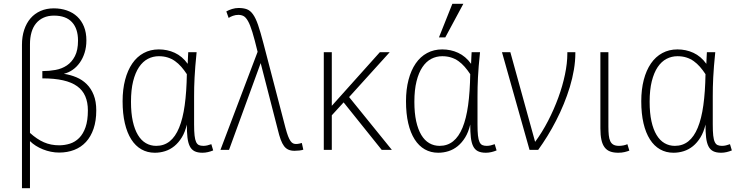

<svg xmlns="http://www.w3.org/2000/svg" viewBox="-20 -786 3864 1007"><path d="M484.9 -207Q484.9 -152.3 470.7 -110.8Q456.5 -69.3 430.9 -41.5Q405.3 -13.7 369.4 0.2Q333.5 14.2 290 14.2Q268.6 14.2 246.8 9.8Q225.1 5.4 205.1 -2.7Q185.1 -10.7 167.7 -21.7Q150.4 -32.7 137.2 -45.9V201.2H95.2V-550.8Q95.2 -594.2 106.9 -629.6Q118.7 -665 140.1 -689.9Q161.6 -714.8 192.6 -728.5Q223.6 -742.2 262.2 -742.2Q299.3 -742.2 330.8 -731.2Q362.3 -720.2 385 -699Q407.7 -677.7 420.4 -646.5Q433.1 -615.2 433.1 -574.2Q433.1 -539.1 423.8 -509.5Q414.6 -480 398.4 -457.3Q382.3 -434.6 360.8 -419.7Q339.4 -404.8 314.9 -398.9Q350.1 -393.6 380.9 -380.6Q411.6 -367.7 434.8 -344.7Q458 -321.8 471.4 -287.8Q484.9 -253.9 484.9 -207ZM137.2 -88.9Q173.8 -55.7 210.2 -39.8Q246.6 -23.9 290 -23.9Q319.8 -23.9 347.2 -32.7Q374.5 -41.5 395.5 -62.7Q416.5 -84 428.7 -119.1Q440.9 -154.3 440.9 -207Q440.9 -249.5 427.2 -281.2Q413.6 -313 384.8 -333.7Q356 -354.5 310.8 -364.7Q265.6 -375 202.1 -375V-413.1Q237.3 -413.1 271 -419.2Q304.7 -425.3 330.8 -442.9Q356.9 -460.4 373 -491.7Q389.2 -522.9 389.2 -573.2Q389.2 -635.7 357.4 -669.9Q325.7 -704.1 263.2 -704.1Q232.4 -704.1 209 -693.6Q185.5 -683.1 169.4 -663.8Q153.3 -644.5 145.3 -616.7Q137.2 -588.9 137.2 -554.2Z M1098.1 2.9Q1085.4 8.3 1070.8 11.7Q1056.2 15.1 1042 15.1Q1016.1 15.1 1000 6.8Q983.9 -1.5 975.1 -19.5Q966.3 -37.6 963.1 -65.4Q960 -93.3 960 -132.8Q950.7 -93.3 933.6 -65.4Q916.5 -37.6 894.3 -19.5Q872.1 -1.5 845.9 6.8Q819.8 15.1 792 15.1Q752.9 15.1 721.7 -2.7Q690.4 -20.5 668.5 -54.9Q646.5 -89.4 634.8 -139.6Q623 -189.9 623 -254.9Q623 -316.9 636.2 -367.2Q649.4 -417.5 673.8 -453.1Q698.2 -488.8 733.6 -507.8Q769 -526.9 813 -526.9Q835 -526.9 856 -522.5Q877 -518.1 896.5 -509Q916 -500 933.1 -485.6Q950.2 -471.2 964.4 -451.2Q965.3 -467.8 965.8 -483.9Q966.3 -500 967.3 -512.2H1011.2Q1006.8 -470.7 1004.4 -438.7Q1002 -406.7 1000.5 -379.6Q999 -352.5 998.5 -328.9Q998 -305.2 998 -280.8V-132.8Q998 -97.2 1000.5 -75.2Q1002.9 -53.2 1008.5 -41.3Q1014.2 -29.3 1023.4 -25.1Q1032.7 -21 1046.4 -21Q1056.6 -21 1067.1 -23.4Q1077.6 -25.9 1088.4 -29.8ZM799.3 -21Q840.3 -21 870.1 -44.9Q899.9 -68.8 919.4 -116.2Q939 -163.6 948.7 -233.9Q958.5 -304.2 960 -397Q945.8 -418.5 930.7 -435.8Q915.5 -453.1 897.9 -465.6Q880.4 -478 859.4 -484.6Q838.4 -491.2 813 -491.2Q782.2 -491.2 755.6 -477.3Q729 -463.4 709.2 -434.1Q689.5 -404.8 678.2 -359.6Q667 -314.5 667 -252Q667 -193.4 676.5 -150.1Q686 -106.9 703.4 -78.1Q720.7 -49.3 745.1 -35.2Q769.5 -21 799.3 -21Z M1477.1 -116.2Q1484.4 -88.9 1490.7 -72.3Q1497.1 -55.7 1503.7 -46.4Q1510.3 -37.1 1517.3 -33.9Q1524.4 -30.8 1532.2 -30.8Q1540.5 -30.8 1549.6 -32.7Q1558.6 -34.7 1563 -36.1L1570.8 -1Q1562.5 2 1550 3.4Q1537.6 4.9 1524.9 4.9Q1506.3 4.9 1492.9 -1Q1479.5 -6.8 1469.7 -19.8Q1460 -32.7 1452.1 -54Q1444.3 -75.2 1437 -106L1347.2 -455.1L1181.2 0H1136.2L1331.1 -514.2Q1315.4 -579.1 1303.7 -617.4Q1292 -655.8 1280.5 -675.8Q1269 -695.8 1257.1 -701.9Q1245.1 -708 1230 -708Q1215.8 -708 1201.9 -703.1Q1188 -698.2 1179.2 -691.9L1167 -726.1Q1179.7 -733.4 1197 -738.8Q1214.4 -744.1 1231 -744.1Q1256.8 -744.1 1274.7 -737.5Q1292.5 -731 1306.9 -710.9Q1321.3 -690.9 1333.7 -654.5Q1346.2 -618.2 1361.8 -558.1Z M1981.9 0 1782.2 -249 1720.2 -181.2V0H1678.2V-512.2H1720.2V-231L1972.2 -512.2H2023.9L1811 -276.9L2035.2 0Z M2584.5 2.9Q2571.8 8.3 2557.1 11.7Q2542.5 15.1 2528.3 15.1Q2502.4 15.1 2486.3 6.8Q2470.2 -1.5 2461.4 -19.5Q2452.6 -37.6 2449.5 -65.4Q2446.3 -93.3 2446.3 -132.8Q2437 -93.3 2419.9 -65.4Q2402.8 -37.6 2380.6 -19.5Q2358.4 -1.5 2332.3 6.8Q2306.2 15.1 2278.3 15.1Q2239.3 15.1 2208 -2.7Q2176.8 -20.5 2154.8 -54.9Q2132.8 -89.4 2121.1 -139.6Q2109.4 -189.9 2109.4 -254.9Q2109.4 -316.9 2122.6 -367.2Q2135.7 -417.5 2160.2 -453.1Q2184.6 -488.8 2220 -507.8Q2255.4 -526.9 2299.3 -526.9Q2321.3 -526.9 2342.3 -522.5Q2363.3 -518.1 2382.8 -509Q2402.3 -500 2419.4 -485.6Q2436.5 -471.2 2450.7 -451.2Q2451.7 -467.8 2452.1 -483.9Q2452.6 -500 2453.6 -512.2H2497.6Q2493.2 -470.7 2490.7 -438.7Q2488.3 -406.7 2486.8 -379.6Q2485.4 -352.5 2484.9 -328.9Q2484.4 -305.2 2484.4 -280.8V-132.8Q2484.4 -97.2 2486.8 -75.2Q2489.3 -53.2 2494.9 -41.3Q2500.5 -29.3 2509.8 -25.1Q2519 -21 2532.7 -21Q2543 -21 2553.5 -23.4Q2564 -25.9 2574.7 -29.8ZM2285.6 -21Q2326.7 -21 2356.4 -44.9Q2386.2 -68.8 2405.8 -116.2Q2425.3 -163.6 2435.1 -233.9Q2444.8 -304.2 2446.3 -397Q2432.1 -418.5 2417 -435.8Q2401.9 -453.1 2384.3 -465.6Q2366.7 -478 2345.7 -484.6Q2324.7 -491.2 2299.3 -491.2Q2268.6 -491.2 2241.9 -477.3Q2215.3 -463.4 2195.6 -434.1Q2175.8 -404.8 2164.6 -359.6Q2153.3 -314.5 2153.3 -252Q2153.3 -193.4 2162.8 -150.1Q2172.4 -106.9 2189.7 -78.1Q2207 -49.3 2231.4 -35.2Q2255.9 -21 2285.6 -21ZM2315.4 -589.8H2282.2L2352.5 -766.1H2410.2Z M2656.7 -512.2 2786.6 -42Q2823.7 -92.3 2854.7 -152.3Q2885.7 -212.4 2908.2 -273.9Q2930.7 -335.4 2943.1 -395Q2955.6 -454.6 2955.6 -504.9V-512.2H2997.6V-507.8Q2997.6 -465.3 2990 -420.4Q2982.4 -375.5 2968.8 -330.3Q2955.1 -285.2 2936.8 -240.5Q2918.5 -195.8 2896.7 -153.6Q2875 -111.3 2851.1 -72.5Q2827.1 -33.7 2802.7 0H2757.3L2612.8 -512.2Z M3280.8 3.9Q3271 7.8 3256.1 11.5Q3241.2 15.1 3222.7 15.1Q3197.8 15.1 3180.2 8.5Q3162.6 2 3151.1 -13.2Q3139.6 -28.3 3134.3 -52.7Q3128.9 -77.1 3128.9 -112.8V-512.2H3170.9V-122.1Q3170.9 -96.2 3172.9 -77.1Q3174.8 -58.1 3180.7 -45.7Q3186.5 -33.2 3197.5 -27.1Q3208.5 -21 3226.6 -21Q3237.8 -21 3250 -23.4Q3262.2 -25.9 3270.5 -29.8Z M3818.4 2.9Q3805.7 8.3 3791 11.7Q3776.4 15.1 3762.2 15.1Q3736.3 15.1 3720.2 6.8Q3704.1 -1.5 3695.3 -19.5Q3686.5 -37.6 3683.3 -65.4Q3680.2 -93.3 3680.2 -132.8Q3670.9 -93.3 3653.8 -65.4Q3636.7 -37.6 3614.5 -19.5Q3592.3 -1.5 3566.2 6.8Q3540 15.1 3512.2 15.1Q3473.1 15.1 3441.9 -2.7Q3410.6 -20.5 3388.7 -54.9Q3366.7 -89.4 3355 -139.6Q3343.3 -189.9 3343.3 -254.9Q3343.3 -316.9 3356.4 -367.2Q3369.6 -417.5 3394 -453.1Q3418.5 -488.8 3453.9 -507.8Q3489.3 -526.9 3533.2 -526.9Q3555.2 -526.9 3576.2 -522.5Q3597.2 -518.1 3616.7 -509Q3636.2 -500 3653.3 -485.6Q3670.4 -471.2 3684.6 -451.2Q3685.5 -467.8 3686 -483.9Q3686.5 -500 3687.5 -512.2H3731.4Q3727.1 -470.7 3724.6 -438.7Q3722.2 -406.7 3720.7 -379.6Q3719.2 -352.5 3718.8 -328.9Q3718.3 -305.2 3718.3 -280.8V-132.8Q3718.3 -97.2 3720.7 -75.2Q3723.1 -53.2 3728.8 -41.3Q3734.4 -29.3 3743.7 -25.1Q3752.9 -21 3766.6 -21Q3776.9 -21 3787.4 -23.4Q3797.9 -25.9 3808.6 -29.8ZM3519.5 -21Q3560.5 -21 3590.3 -44.9Q3620.1 -68.8 3639.6 -116.2Q3659.2 -163.6 3668.9 -233.9Q3678.7 -304.2 3680.2 -397Q3666 -418.5 3650.9 -435.8Q3635.7 -453.1 3618.2 -465.6Q3600.6 -478 3579.6 -484.6Q3558.6 -491.2 3533.2 -491.2Q3502.4 -491.2 3475.8 -477.3Q3449.2 -463.4 3429.4 -434.1Q3409.7 -404.8 3398.4 -359.6Q3387.2 -314.5 3387.2 -252Q3387.2 -193.4 3396.7 -150.1Q3406.2 -106.9 3423.6 -78.1Q3440.9 -49.3 3465.3 -35.2Q3489.7 -21 3519.5 -21Z"/></svg>

Font: Clear Sans Thin
Style: Regular
Weight: 250
Foundry: Intel Corporation
Version: Version 1.00